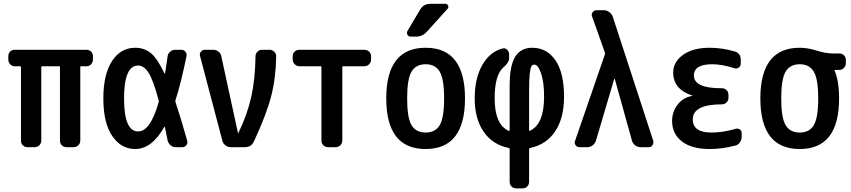

<svg xmlns="http://www.w3.org/2000/svg" viewBox="-20 -785 4540 1024"><path d="M58.6 -431.6Q43.9 -431.6 34.2 -442.4Q24.4 -453.1 24.4 -467.8V-485.4Q24.4 -500 34.2 -509.8Q43.9 -519.5 58.6 -519.5H441.4Q456.1 -519.5 465.8 -509.8Q475.6 -500 475.6 -485.4V-467.8Q475.6 -453.1 465.8 -442.4Q456.1 -431.6 441.4 -431.6H413.1Q408.2 -431.6 408.2 -427.7V-35.2Q408.2 -20.5 397.9 -10.3Q387.7 0 373 0H335Q320.3 0 310.1 -9.8Q299.8 -19.5 299.8 -35.2V-427.7Q299.8 -431.6 294.9 -431.6H205.1Q200.2 -431.6 200.2 -427.7V-35.2Q200.2 -20.5 189.9 -10.3Q179.7 0 165 0H127Q112.3 0 102.1 -9.8Q91.8 -19.5 91.8 -35.2V-427.7Q91.8 -431.6 86.9 -431.6Z M716.8 -435.5Q641.6 -435.5 641.6 -259.8Q641.6 -84 716.8 -84Q782.2 -84 826.2 -240.2Q828.1 -245.1 826.2 -250Q796.9 -359.4 772 -397.5Q747.1 -435.5 716.8 -435.5ZM701.2 9.8Q626 9.8 578.6 -59.6Q531.2 -128.9 531.2 -259.8Q531.2 -388.7 577.6 -459.5Q624 -530.3 701.2 -530.3Q749 -530.3 784.2 -502Q819.3 -473.6 857.4 -392.6Q858.4 -391.6 859.4 -392.6Q860.4 -393.6 860.4 -394.5Q862.3 -406.2 864.7 -421.4Q867.2 -436.5 869.6 -455.1Q872.1 -473.6 874 -485.4Q876 -500 887.7 -509.8Q899.4 -519.5 914.1 -519.5H947.3Q960.9 -519.5 969.2 -508.8Q977.5 -498 974.6 -485.4Q945.3 -340.8 916 -251Q914.1 -246.1 916 -240.2Q946.3 -149.4 978.5 -34.2Q982.4 -21.5 974.1 -10.7Q965.8 0 953.1 0H917Q901.4 0 889.2 -10.7Q877 -21.5 874 -36.1Q866.2 -78.1 859.4 -107.4Q859.4 -108.4 858.4 -108.9Q857.4 -109.4 856.4 -108.4Q790 9.8 701.2 9.8Z M1166 -34.2 1046.9 -486.3Q1043 -499 1051.3 -509.3Q1059.6 -519.5 1073.2 -519.5H1117.2Q1132.8 -519.5 1145 -509.8Q1157.2 -500 1160.2 -485.4L1249 -76.2Q1249 -75.2 1250 -75.2Q1252 -75.2 1252 -77.1Q1298.8 -173.8 1319.8 -267.6Q1340.8 -361.3 1342.8 -484.4Q1342.8 -499 1353 -509.3Q1363.3 -519.5 1377.9 -519.5H1418Q1431.6 -519.5 1442.4 -509.3Q1453.1 -499 1453.1 -485.4Q1451.2 -367.2 1425.8 -270Q1400.4 -172.9 1335 -32.2Q1321.3 0 1285.2 0H1210.9Q1195.3 0 1182.6 -9.8Q1169.9 -19.5 1166 -34.2Z M1577.1 -431.6Q1562.5 -431.6 1551.8 -442.4Q1541 -453.1 1541 -467.8V-485.4Q1541 -500 1551.3 -509.8Q1561.5 -519.5 1577.1 -519.5H1922.9Q1937.5 -519.5 1948.2 -509.8Q1959 -500 1959 -485.4V-467.8Q1959 -453.1 1948.7 -442.4Q1938.5 -431.6 1922.9 -431.6H1809.6Q1805.7 -431.6 1805.7 -427.7V-35.2Q1805.7 -20.5 1795.4 -10.3Q1785.2 0 1769.5 0H1730.5Q1715.8 0 1705.1 -9.8Q1694.3 -19.5 1694.3 -35.2V-427.7Q1694.3 -431.6 1690.4 -431.6Z M2325.2 -402.8Q2301.8 -442.4 2250 -442.4Q2198.2 -442.4 2174.8 -402.8Q2151.4 -363.3 2151.4 -260.3Q2151.4 -157.2 2174.8 -117.7Q2198.2 -78.1 2250 -78.1Q2301.8 -78.1 2325.2 -117.7Q2348.6 -157.2 2348.6 -260.3Q2348.6 -363.3 2325.2 -402.8ZM2460 -260.3Q2460 9.8 2250 9.8Q2040 9.8 2040 -260.3Q2040 -530.3 2250 -530.3Q2460 -530.3 2460 -260.3ZM2275.4 -764.6H2355.5Q2365.2 -764.6 2369.6 -755.4Q2374 -746.1 2367.2 -738.3L2257.8 -617.2Q2233.4 -589.8 2200.2 -589.8H2169.9Q2158.2 -589.8 2152.8 -600.1Q2147.5 -610.4 2153.3 -620.1L2221.7 -735.4Q2239.3 -764.6 2275.4 -764.6Z M2801.8 -299.8V-89.8Q2801.8 -85.9 2806.6 -87.9Q2881.8 -122.1 2881.8 -269.5Q2881.8 -346.7 2865.7 -393.6Q2849.6 -440.4 2830.1 -440.4Q2820.3 -440.4 2814.5 -431.6Q2808.6 -422.9 2805.2 -391.1Q2801.8 -359.4 2801.8 -299.8ZM2692.4 3.9Q2606.4 -13.7 2559.1 -83Q2511.7 -152.3 2511.7 -260.3Q2511.7 -368.2 2552.7 -439Q2593.8 -509.8 2660.2 -526.4Q2673.8 -530.3 2684.6 -520Q2695.3 -509.8 2695.3 -495.1V-471.7Q2695.3 -452.1 2663.1 -423.8Q2618.2 -383.8 2618.2 -259.8Q2618.2 -121.1 2693.4 -86.9Q2694.3 -85.9 2696.3 -86.9Q2698.2 -87.9 2698.2 -89.8V-328.1Q2698.2 -435.5 2728 -482.9Q2757.8 -530.3 2818.4 -530.3Q2896.5 -530.3 2942.4 -463.4Q2988.3 -396.5 2988.3 -269.5Q2988.3 -155.3 2940.9 -84.5Q2893.6 -13.7 2807.6 3.9Q2801.8 5.9 2801.8 9.8V184.6Q2801.8 199.2 2792 209.5Q2782.2 219.7 2766.6 219.7H2733.4Q2718.8 219.7 2708.5 210Q2698.2 200.2 2698.2 184.6V9.8Q2698.2 5.9 2692.4 3.9Z M3070.3 0Q3057.6 0 3049.8 -10.7Q3042 -21.5 3046.9 -33.2L3206.1 -495.1Q3207 -500 3206.1 -504.9L3137.7 -697.3Q3132.8 -709 3140.6 -719.7Q3148.4 -730.5 3161.1 -730.5H3201.2Q3215.8 -730.5 3229 -720.7Q3242.2 -710.9 3248 -696.3L3463.9 -34.2Q3466.8 -21.5 3460 -10.7Q3453.1 0 3440.4 0H3396.5Q3380.9 0 3368.2 -9.3Q3355.5 -18.6 3350.6 -34.2L3258.8 -364.3Q3258.8 -365.2 3257.8 -365.2Q3255.9 -365.2 3255.9 -364.3L3158.2 -34.2Q3153.3 -19.5 3140.6 -9.8Q3127.9 0 3113.3 0Z M3671.9 -273.4Q3673.8 -273.4 3673.8 -274.4Q3673.8 -275.4 3671.9 -275.4Q3570.3 -308.6 3570.3 -398.4Q3570.3 -454.1 3622.6 -492.2Q3674.8 -530.3 3765.6 -530.3Q3830.1 -530.3 3898.4 -510.7Q3931.6 -501 3930.7 -464.8V-445.3Q3930.7 -432.6 3920.4 -424.8Q3910.2 -417 3897.5 -420.9Q3831.1 -442.4 3778.3 -442.4Q3681.6 -442.4 3680.7 -382.8Q3680.7 -313.5 3830.1 -314.5Q3844.7 -314.5 3855 -304.2Q3865.2 -293.9 3865.2 -279.3V-263.7Q3865.2 -249 3855 -238.8Q3844.7 -228.5 3830.1 -228.5Q3674.8 -228.5 3674.8 -148.4Q3674.8 -78.1 3774.4 -78.1Q3835.9 -78.1 3902.3 -97.7Q3915 -101.6 3925.3 -94.7Q3935.5 -87.9 3935.5 -75.2V-54.7Q3935.5 -39.1 3926.3 -25.9Q3917 -12.7 3902.3 -8.8Q3832 9.8 3765.6 9.8Q3668.9 9.8 3616.7 -30.8Q3564.5 -71.3 3564.5 -139.6Q3564.5 -189.5 3594.2 -227.5Q3624 -265.6 3671.9 -273.4Z M4320.3 -402.8Q4296.9 -442.4 4245.1 -442.4Q4193.4 -442.4 4169.9 -402.8Q4146.5 -363.3 4146.5 -260.3Q4146.5 -157.2 4169.9 -117.7Q4193.4 -78.1 4245.1 -78.1Q4296.9 -78.1 4320.3 -117.7Q4343.8 -157.2 4343.8 -260.3Q4343.8 -363.3 4320.3 -402.8ZM4245.1 -530.3Q4288.1 -530.3 4335.9 -515.1Q4383.8 -500 4420.9 -500H4456.1Q4470.7 -500 4481 -490.2Q4491.2 -480.5 4491.2 -464.8V-448.2Q4491.2 -433.6 4481 -422.9Q4470.7 -412.1 4456.1 -412.1H4430.7H4429.7V-411.1L4430.7 -410.2Q4455.1 -352.5 4455.1 -259.8Q4455.1 9.8 4245.1 9.8Q4035.2 9.8 4035.2 -260.3Q4035.2 -530.3 4245.1 -530.3Z"/></svg>

Font: Rounded-L Mgen+ 1m medium
Style: Regular
Weight: 500
Designer: [Source Han Sans]
Ryoko NISHIZUKA  (kana & ideographs); Paul D. Hunt (Latin, Greek & Cyrillic); Wenlong ZHANG  (bopomofo
Version: Version 1.059.20150602